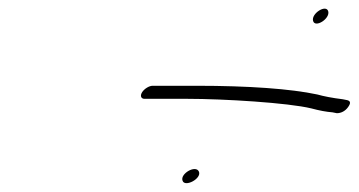

<svg xmlns="http://www.w3.org/2000/svg" viewBox="-20 -528 824 441"><path d="M399.3 -113C404.4 -97 444.1 -118 436.8 -134C429.5 -150 393.2 -129 399.3 -113ZM699.1 -480C703.7 -463 738.5 -485 733.9 -502C729.3 -519 694.4 -497 699.1 -480ZM311.9 -301H410.9C493.5 -301 641.8 -292 695.1 -279C713.6 -274 730.1 -271 743.6 -270L753.7 -268C763.7 -268 773.1 -273 779.5 -282C786 -291 785.4 -296 777.4 -298L767.4 -300C742.9 -303 722.9 -307 708.8 -311C647.5 -324 552 -331 430.8 -331H330.6C322.6 -331 311.2 -324 306.3 -316C301.3 -308 303.9 -301 311.9 -301Z"/></svg>

Font: MewTooHand
Style: UltimateItaWide
Weight: 400
Designer: Mew Too, Robert Jablonski
Version: Version 0.77